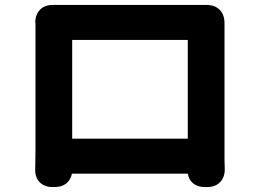

<svg xmlns="http://www.w3.org/2000/svg" viewBox="-20 -734 1040 774"><path d="M123 -642H122Q122 -675 141.5 -695Q161 -715 195 -714Q198 -714 212 -714Q226 -714 231 -714Q251 -714 293.5 -714Q336 -714 392 -714Q448 -714 508 -714Q568 -714 624 -714Q680 -714 723 -714Q766 -714 785 -714Q793 -714 801 -714Q809 -714 813 -714Q846 -714 865.5 -694.5Q885 -675 885 -641Q885 -638 885 -629.5Q885 -621 885 -613Q885 -597 885 -559.5Q885 -522 885 -472.5Q885 -423 885 -369.5Q885 -316 885 -266Q885 -216 885 -178.5Q885 -141 885 -124Q885 -104 885 -93Q885 -82 885.5 -73.5Q886 -65 886 -51Q886 -19 867 0.5Q848 20 816 20H805Q777 20 759 5.5Q741 -9 737 -34H270Q265 -9 247 5.5Q229 20 201 20H191Q159 20 140 0.5Q121 -19 122 -51Q122 -64 122.5 -87Q123 -110 123 -126Q123 -142 123 -179.5Q123 -217 123 -266.5Q123 -316 123 -370Q123 -424 123 -473.5Q123 -523 123 -560Q123 -597 123 -613Q123 -623 123 -631.5Q123 -640 123 -642ZM271 -175H737V-573H271Z"/></svg>

Font: Chiron GoRound TC EB
Style: Regular
Weight: 700
Designer: Ryoko NISHIZUKA 西塚涼子 (kana, bopomofo & ideographs); Paul D. Hunt (Latin, Greek & Cyrillic); Sandoll Communications 산돌커뮤니
Foundry: Adobe
Version: Version 1.000;hotconv 1.1.1;makeotfexe 2.6.0